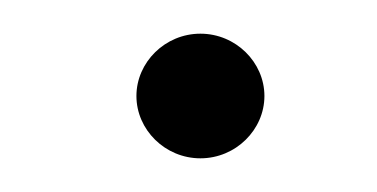

<svg xmlns="http://www.w3.org/2000/svg" viewBox="-20 -389 224 114"><path d="M61 -332C61 -312 78 -295 99 -295C120 -295 137 -312 137 -332C137 -352 120 -369 99 -369C78 -369 61 -352 61 -332Z"/></svg>

Font: Charger Sport
Style: HLExt
Weight: 100
Designer: Jasper
Foundry: Cannot Into Space Fonts
Version: Version 1.1